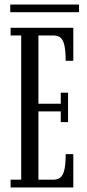

<svg xmlns="http://www.w3.org/2000/svg" viewBox="-20 -822 380 842"><path d="M26.5 0V-34H73V-666.5H26.5V-700H301.5V-555.5H268Q268 -596 263 -620.5Q258 -645 246.5 -655.8Q235 -666.5 213 -666.5H148.5V-367H246.5V-415.5H278.5V-286.5H246.5V-333.5H148.5V-34H213Q235 -34 246.5 -45Q258 -56 263 -80.8Q268 -105.5 268 -146H301.5V0ZM25 -768.5V-802H326.5V-768.5Z"/></svg>

Font: Imbue Thin 10pt
Style: Regular
Weight: 400
Version: Version 1.102